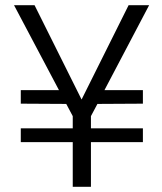

<svg xmlns="http://www.w3.org/2000/svg" viewBox="-20 -719 625 739"><path d="M382 -372H530V-320L355 -319L330 -272V-225H530V-172H330V0H260V-172H60V-225H260V-272L235 -319L60 -320V-372H207L34 -699H113L294 -336L475 -699H554Z"/></svg>

Font: Poppins-Tabular Light
Style: Regular
Weight: 300
Designer: Ninad Kale (Devanagari), Jonny Pinhorn (Latin)
Foundry: Indian Type Foundry
Version: Version 4.004